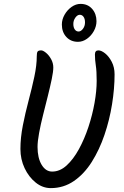

<svg xmlns="http://www.w3.org/2000/svg" viewBox="-20 -958 638 987"><path d="M241 9Q199 9 163.5 -19.5Q128 -48 106.5 -93.5Q85 -139 85 -192Q85 -250 97.5 -313.5Q110 -377 127 -441Q144 -505 156.5 -563.5Q169 -622 169 -669Q169 -686 173 -692.5Q177 -699 192 -699Q201 -699 216 -687Q231 -675 242.5 -654.5Q254 -634 254 -611Q254 -590 246 -551.5Q238 -513 226 -465Q214 -417 201.5 -367.5Q189 -318 181 -274.5Q173 -231 173 -203Q173 -146 194 -111Q215 -76 248 -76Q288 -76 322.5 -107.5Q357 -139 385.5 -191Q414 -243 434.5 -305Q455 -367 466 -429Q477 -491 477 -542Q477 -593 472.5 -621.5Q468 -650 468 -678Q468 -699 486 -699Q501 -699 520.5 -683.5Q540 -668 554.5 -640Q569 -612 569 -576Q569 -503 556 -422Q543 -341 517 -264.5Q491 -188 452 -126Q413 -64 360 -27.5Q307 9 241 9ZM381 -743Q344 -743 321 -768Q298 -793 298 -832Q298 -858 312 -882.5Q326 -907 348 -922.5Q370 -938 394 -938Q431 -938 453.5 -912.5Q476 -887 476 -849Q476 -823 462.5 -798.5Q449 -774 427 -758.5Q405 -743 381 -743ZM384 -796Q396 -796 406.5 -810Q417 -824 417 -843Q417 -861 409.5 -871.5Q402 -882 390 -882Q378 -882 367.5 -867.5Q357 -853 357 -835Q357 -817 364.5 -806.5Q372 -796 384 -796Z"/></svg>

Font: Solitreo
Style: Regular
Weight: 400
Designer: Nathan Gross, Bryan Kirschen, Binghamton University
Foundry: Eli Heuer
Version: Version 1.100; ttfautohint (v1.8.4.7-5d5b)